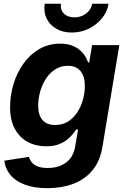

<svg xmlns="http://www.w3.org/2000/svg" viewBox="-20 -777 664 1012"><path d="M230.5 214.8Q158.7 214.8 109.6 195.8Q60.5 176.8 33.7 143.8Q6.8 110.8 2.9 69.8L132.8 49.8Q136.7 65.4 147.7 78.9Q158.7 92.3 179 100.3Q199.2 108.4 231.4 108.4Q290 108.4 328.4 79.6Q366.7 50.8 376 -3.9L391.6 -94.7L380.9 -93.8Q365.7 -69.8 344.2 -49.8Q322.8 -29.8 293.5 -17.8Q264.2 -5.9 223.6 -5.9Q168 -5.9 125 -29.5Q82 -53.2 57.6 -99.1Q33.2 -145 33.2 -211.9Q33.2 -273.9 51 -333.3Q68.8 -392.6 103 -440.9Q137.2 -489.3 186.3 -518.1Q235.4 -546.9 297.4 -546.9Q331.5 -546.9 356.7 -537.8Q381.8 -528.8 399.4 -514.2Q417 -499.5 428 -481.9Q439 -464.4 444.3 -447.3L450.2 -448.2L465.3 -539.1H608.9L520 -3.4Q507.8 72.3 467.5 120.6Q427.2 168.9 366.2 191.9Q305.2 214.8 230.5 214.8ZM270.5 -118.2Q309.6 -118.2 338.9 -136.7Q368.2 -155.3 387.9 -185.8Q407.7 -216.3 417.5 -252.7Q427.2 -289.1 427.2 -325.2Q427.2 -374 404.5 -402.1Q381.8 -430.2 337.9 -430.2Q299.8 -430.2 270.5 -411.1Q241.2 -392.1 221.4 -361.1Q201.7 -330.1 191.4 -293Q181.2 -255.9 181.2 -219.7Q181.2 -171.4 203.6 -144.8Q226.1 -118.2 270.5 -118.2ZM358.4 -605.5Q311 -605.5 276.4 -625.7Q241.7 -646 225.3 -680.4Q209 -714.8 215.8 -757.3H301.8Q296.4 -726.1 316.4 -705.8Q336.4 -685.5 372.1 -685.5Q395.5 -685.5 415.5 -694.8Q435.5 -704.1 449 -720.2Q462.4 -736.3 465.8 -757.3H552.2Q545.4 -714.8 517.3 -680.4Q489.3 -646 447.8 -625.7Q406.2 -605.5 358.4 -605.5Z"/></svg>

Font: Inter 18pt
Style: Bold Italic
Weight: 700
Italic angle: -9.3988°
Designer: Rasmus Andersson
Foundry: rsms
Version: Version 4.001;git-66647c0bb